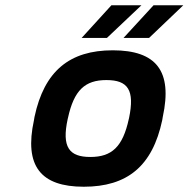

<svg xmlns="http://www.w3.org/2000/svg" viewBox="-20 -700 716 729"><path d="M111 -256 109 -244C71 -69 135 9 298 9C463 9 559 -69 596 -244L598 -256C636 -431 573 -509 408 -509C245 -509 148 -431 111 -256ZM237 -248 238 -252C261 -358 303 -396 384 -396C466 -396 492 -358 470 -252L469 -248C446 -142 404 -104 323 -104C242 -104 214 -142 237 -248ZM290 -556H386L517 -680H403ZM449 -556H546L676 -680H563Z"/></svg>

Font: LT Wave Mono Bold
Style: Italic
Weight: 700
Designer: Daniel Lyons
Version: Version 2.5 (Glyphs App)